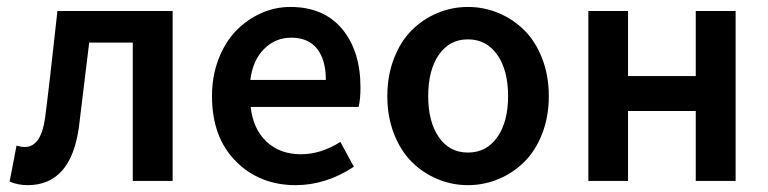

<svg xmlns="http://www.w3.org/2000/svg" viewBox="-20 -523 2219 555"><path d="M60.1 12.2Q32.2 12.2 7.8 2L27.8 -102.1Q41.5 -98.1 51.8 -98.1Q99.6 -98.1 110.8 -186Q121.6 -268.1 146 -491.2H479V0H363.8V-399.9H237.8Q232.9 -359.4 222.9 -277.3Q212.9 -195.3 208 -154.8Q184.6 12.2 60.1 12.2Z M835 12.2Q730 12.2 661.4 -57.1Q592.8 -126.5 592.8 -245.1Q592.8 -303.2 611.8 -352.5Q630.9 -401.9 662.6 -434.3Q694.3 -466.8 734.9 -484.9Q775.4 -502.9 818.8 -502.9Q916 -502.9 969 -439.2Q1022 -375.5 1022 -270Q1022 -236.3 1016.6 -213.9H704.6Q711.9 -149.4 750.7 -113.3Q789.6 -77.1 849.6 -77.1Q907.7 -77.1 963.9 -112.8L1002.9 -41Q921.9 12.2 835 12.2ZM703.6 -292H921.9Q921.9 -350.1 896.5 -382.1Q871.1 -414.1 821.8 -414.1Q776.4 -414.1 743.7 -381.8Q710.9 -349.6 703.6 -292Z M1332.5 12.2Q1286.6 12.2 1244.6 -5.4Q1202.6 -22.9 1170.4 -54.9Q1138.2 -86.9 1118.9 -136.2Q1099.6 -185.5 1099.6 -245.1Q1099.6 -304.7 1118.9 -354.2Q1138.2 -403.8 1170.4 -435.8Q1202.6 -467.8 1244.6 -485.4Q1286.6 -502.9 1332.5 -502.9Q1378.9 -502.9 1420.9 -485.4Q1462.9 -467.8 1495.4 -435.8Q1527.8 -403.8 1547.1 -354.2Q1566.4 -304.7 1566.4 -245.1Q1566.4 -185.5 1547.1 -136.2Q1527.8 -86.9 1495.4 -54.9Q1462.9 -22.9 1420.9 -5.4Q1378.9 12.2 1332.5 12.2ZM1332.5 -82Q1386.2 -82 1417.5 -126.5Q1448.7 -170.9 1448.7 -245.1Q1448.7 -319.8 1417.5 -364.5Q1386.2 -409.2 1332.5 -409.2Q1279.3 -409.2 1248.5 -364.7Q1217.8 -320.3 1217.8 -245.1Q1217.8 -170.9 1248.5 -126.5Q1279.3 -82 1332.5 -82Z M1680.7 0V-491.2H1795.4V-303.2H1991.2V-491.2H2106.4V0H1991.2V-202.1H1795.4V0Z"/></svg>

Font: Toshiba Sans Medium
Style: Regular
Weight: 500
Designer: Paul D. Hunt
Foundry: Toshiba Corporation
Version: Version 2.020;PS 2.0;hotconv 1.0.86;makeotf.lib2.5.63406